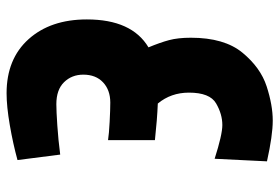

<svg xmlns="http://www.w3.org/2000/svg" viewBox="-156 -398 869 598"><g transform="rotate(90 279.0 -98.5)"><path d="M461 149 478 282Q427 296 369 306Q311 316 270 316Q163 316 101.5 247.5Q40 179 40 66Q40 -74 127 -126Q112 -162 104.5 -190Q97 -218 97 -258Q97 -362 143.5 -418.5Q190 -475 248.5 -494Q307 -513 355 -513Q401 -513 482 -495L474 -332Q399 -356 369 -356Q335 -356 301.5 -336.5Q268 -317 268 -252Q268 -196 302 -155Q352 -153 416 -146V0Q397 -3 359 -5Q321 -7 299 -7Q260 -7 236 15.5Q212 38 212 77Q212 113 235.5 137Q259 161 304 161Q325 161 370 158Q415 155 461 149Z"/></g></svg>

Font: Cairo Black
Style: Regular
Weight: 900
Designer: Mohamed Gaber, the designers of Titillium
Foundry: Kief Type Foundry
Version: Version 2.009; ttfautohint (v1.5.33-1714) -l 8 -r 50 -G 200 